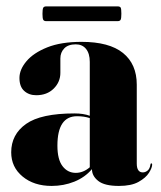

<svg xmlns="http://www.w3.org/2000/svg" viewBox="-20 -588 518 617"><path d="M16 -98.5Q16 -156 63.8 -189.8Q111.5 -223.5 219.5 -223.5Q248 -223.5 268.5 -216V-389Q268.5 -416 256.5 -430.8Q244.5 -445.5 223.5 -445.5Q199 -445.5 186.5 -432.5Q174 -419.5 174 -400.5V-354Q174 -324.5 152.5 -303.2Q131 -282 96.5 -282Q73 -282 57.8 -295.8Q42.5 -309.5 42.5 -337.5Q42.5 -364.5 65 -391.2Q87.5 -418 131.8 -435.8Q176 -453.5 242 -453.5Q331 -453.5 375.2 -417.8Q419.5 -382 419.5 -316V-62.5Q419.5 -34 439 -34Q447 -34 454.2 -39.8Q461.5 -45.5 463.5 -59.5Q464 -63 466 -63Q469 -63 469 -59.5Q469 -49 458.8 -32.8Q448.5 -16.5 425.2 -3.5Q402 9.5 362 9.5Q316 9.5 295.8 -6.5Q275.5 -22.5 275.5 -44.5Q253 -18 218.8 -4.2Q184.5 9.5 146 9.5Q89 9.5 52.5 -20.8Q16 -51 16 -98.5ZM164.5 -120Q164.5 -75.5 181 -54Q197.5 -32.5 223.5 -32.5Q247.5 -32.5 268.5 -50.5V-208.5Q250.5 -214.5 227.5 -214.5Q164.5 -214.5 164.5 -120ZM116.5 -543.5Q116.5 -558 118.8 -562.8Q121 -567.5 129 -567.5H357.5Q365.5 -567.5 367.8 -563.5Q370 -559.5 370 -544Q370 -529.5 367.8 -524.8Q365.5 -520 357.5 -520H129Q121 -520 118.8 -524.8Q116.5 -529.5 116.5 -543.5Z"/></svg>

Font: Fraunces 144pt S000
Style: Bold
Weight: 700
Version: Version 1.000; ttfautohint (v1.8.3)